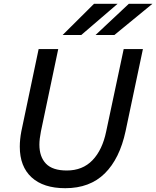

<svg xmlns="http://www.w3.org/2000/svg" viewBox="-20 -973 821 1009"><path d="M92 -282 183 -715H286L195 -282Q187 -242 187 -213Q187 -149 221.5 -113Q256 -77 331 -77Q414 -77 466 -131Q518 -185 538 -282L630 -715H731L640 -284Q609 -139 530.5 -61.5Q452 16 323 16Q208 16 146 -41Q84 -98 84 -202Q84 -221 86 -241Q88 -261 92 -282ZM309 -789 474 -953H598L407 -789ZM482 -789 657 -953H781L581 -789Z"/></svg>

Font: Wix Madefor Text Medium
Style: Italic
Weight: 500
Italic angle: -12°
Designer: Dalton Maag Ltd
Foundry: Dalton Maag Ltd
Version: Version 3.100